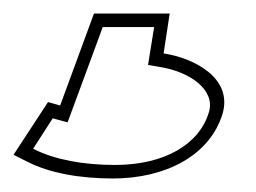

<svg xmlns="http://www.w3.org/2000/svg" viewBox="-50 -34 379 284"><path d="M-30 195 -10 205C23 222 68 230 117 230C195 230 260 196 279 135C295 82 238 52 192 45L201 -14H89L39 122L21 117ZM-1 186 28 141 50 147 102 6H178L169 62L186 65C231 72 269 99 259 132C245 179 194 210 120 210C73 210 31 202 1 187Z"/></svg>

Font: Charger Pro
Style: OlObl
Weight: 900
Designer: Jasper
Foundry: Cannot Into Space Fonts
Version: Version 1.09